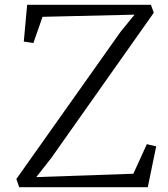

<svg xmlns="http://www.w3.org/2000/svg" viewBox="-20 -779 700 799"><path d="M620 -726 193 -121 131 -42 535 -56 591 -179 630 -170 595 0H60L48 -34L482 -647L540 -718L157 -709L119 -600L79 -606L93 -759H608Z"/></svg>

Font: Martel UltraLight
Style: Regular
Weight: 250
Designer: Dan Reynolds
Foundry: Dan Reynolds
Version: Version 1.001; ttfautohint (v1.1) -l 5 -r 5 -G 72 -x 0 -D la